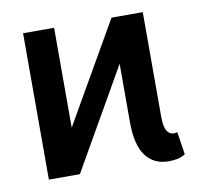

<svg xmlns="http://www.w3.org/2000/svg" viewBox="-65 -602 745 685"><g transform="rotate(-10 307.0 -260.0)"><path d="M60.5 0V-530.3H172.9V-168.5L380.9 -530.3H494.1V-152.3Q494.1 -115.2 503.4 -100.1Q512.7 -85 529.3 -85Q538.1 -85 541 -87.9L553.7 -4.9Q539.6 3.9 525.6 6.8Q511.7 9.8 493.2 9.8Q439.5 9.8 410.2 -29.8Q380.9 -69.3 380.9 -152.3V-363.3L172.9 0Z"/></g></svg>

Font: Pretendard GOV Medium
Style: Regular
Weight: 500
Designer: Base glyphs from Inter by Rasmus Andersson; Hangeul glyphs from Noto Sans CJK(Source Han Sans) by Jang Soo-young and Kan
Foundry: Kil Hyung-jin
Version: Version 1.309